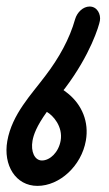

<svg xmlns="http://www.w3.org/2000/svg" viewBox="-25 -577 341 600"><path d="M92 3.9C161.5 3.9 229.5 -58.8 243.3 -137.5C253.7 -196.3 231 -249.3 187.8 -284.5L173.4 -295.5C174.6 -297.3 176.7 -299.1 178 -300.9C257.8 -406.5 284.4 -496.3 287.2 -512.2C290.7 -532 279.1 -556.6 255.1 -556.6C234.5 -556.6 216.1 -538.5 209.8 -517.3C192.5 -455.5 159.2 -395.5 116.7 -340C73.6 -282.1 12.6 -220.5 -2.2 -136.3C-15.5 -60.8 23.8 3.9 92 3.9ZM106.1 -75.5C83.1 -75.5 70.6 -103.3 76.6 -137.3C79.8 -155.3 88.9 -182.3 121.3 -227.3C140.6 -216.7 172.3 -181.6 164.5 -137.3C158 -100.6 130.9 -75.5 106.1 -75.5Z"/></svg>

Font: TudorRose
Style: Oblique
Weight: 500
Italic angle: 10°
Version: Version 001.000